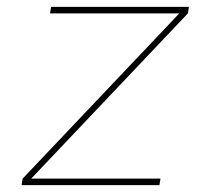

<svg xmlns="http://www.w3.org/2000/svg" viewBox="-20 -540 640 560"><path d="M43 0 46 -19 503 -501H126L129 -520H531L528 -501L71 -19H448L445 0Z"/></svg>

Font: Iosevka Aile Thin Oblique
Style: Regular
Weight: 100
Italic angle: -9°
Designer: Belleve Invis
Foundry: Belleve Invis
Version: Version 31.1.0; ttfautohint (v1.8.4)